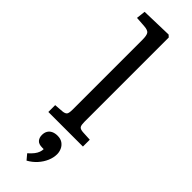

<svg xmlns="http://www.w3.org/2000/svg" viewBox="-342 -773 1052 1052"><g transform="rotate(45 184.5 -246.5)"><path d="M61 0V-53L114 -57Q133 -59 139.5 -67.5Q146 -76 146 -104V-643Q146 -678 137.5 -690Q129 -702 99 -704L40 -708L46 -761L227 -766L239 -755V-101Q239 -78 244.5 -68Q250 -58 272 -56L329 -53V0ZM165 273 139 242Q157 226 167.5 212.5Q178 199 182.5 186Q187 173 187 162H176Q148 162 136.5 148.5Q125 135 125 114Q125 96 132.5 83Q140 70 154.5 63Q169 56 189 56Q213 56 228.5 67Q244 78 251.5 95Q259 112 259 130Q259 156 247.5 183Q236 210 215 233.5Q194 257 165 273Z"/></g></svg>

Font: Literata Variable Black
Style: Regular
Weight: 900
Designer: Latin by Veronika Burian and Jose Scaglione. Greek by Irene Vlachou. Cyrillic by Vera Evstafieva.
Foundry: TypeTogether
Version: Version 3.021